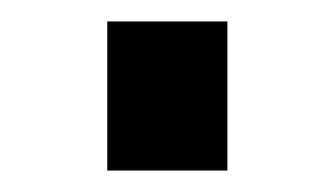

<svg xmlns="http://www.w3.org/2000/svg" viewBox="-20 -310 312 179"><path d="M80 -290H192V-151H80Z"/></svg>

Font: Cairo
Style: Regular
Weight: 400
Designer: Mohamed Gaber, the designers of Titillium
Foundry: Kief Type Foundry
Version: Version 2.009; ttfautohint (v1.5.33-1714) -l 8 -r 50 -G 200 